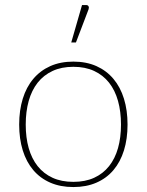

<svg xmlns="http://www.w3.org/2000/svg" viewBox="-20 -750 594 776"><path d="M57.5 0ZM276.5 -501Q329 -501 369.8 -482.8Q410.5 -464.5 438.5 -431.2Q466.5 -398 481 -351Q495.5 -304 495.5 -246.5Q495.5 -189 481 -142.2Q466.5 -95.5 438.5 -62.5Q410.5 -29.5 369.8 -11.8Q329 6 276.5 6Q224 6 183.2 -11.8Q142.5 -29.5 114.5 -62.5Q86.5 -95.5 72 -142.2Q57.5 -189 57.5 -246.5Q57.5 -304 72 -351Q86.5 -398 114.5 -431.2Q142.5 -464.5 183.2 -482.8Q224 -501 276.5 -501ZM276.5 -15Q324.5 -15 360.5 -31.5Q396.5 -48 420.8 -78.5Q445 -109 457 -151.5Q469 -194 469 -246.5Q469 -299 457 -342Q445 -385 420.8 -415.8Q396.5 -446.5 360.5 -463.2Q324.5 -480 276.5 -480Q228.5 -480 192.5 -463.2Q156.5 -446.5 132.2 -415.8Q108 -385 96 -342Q84 -299 84 -246.5Q84 -194 96 -151.5Q108 -109 132.2 -78.5Q156.5 -48 192.5 -31.5Q228.5 -15 276.5 -15ZM268 -578.5 311.5 -729.5H329Q335 -729.5 337.8 -724.5Q340.5 -719.5 338 -712.5L287 -578.5Z"/></svg>

Font: Lato Thin
Style: Regular
Weight: 200
Designer: Lukasz Dziedzic
Foundry: tyPoland Lukasz Dziedzic
Version: Version 2.007; 2014-02-27